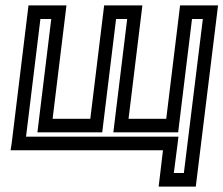

<svg xmlns="http://www.w3.org/2000/svg" viewBox="-20 -529 824 708"><path d="M581 25 568 134 565 159H590H677H702L705 134L781 -484L784 -509H759H669H644L641 -484L593 -91H454L502 -484L505 -509H480H389H364L361 -484L313 -91H174L222 -484L225 -509H200H110H85L82 -484L23 0L19 25H44H581ZM613 -25H76L129 -459H169L121 -66L118 -41H143H332H357L360 -66L408 -459H449L401 -66L398 -41H423H612H637L640 -66L688 -459H728L658 109H621L635 0L638 -25H613Z"/></svg>

Font: Gamestation Display Outline
Style: Italic
Weight: 400
Designer: Jonas Hecksher
Foundry: Jonas Hecksher, Playtypeª, e-types AS
Version: Version 1.003